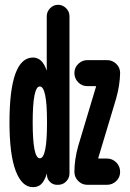

<svg xmlns="http://www.w3.org/2000/svg" viewBox="-20 -770 540 800"><path d="M463.9 -359.4 389.6 -112.3V-110.4Q389.6 -109.4 390.6 -109.4H425.8Q448.2 -109.4 464.4 -93.3Q480.5 -77.1 480.5 -53.7Q480.5 -31.2 464.4 -15.6Q448.2 0 425.8 0H343.8Q321.3 0 305.7 -16.1Q290 -32.2 290 -53.7Q290 -104.5 305.7 -161.1L379.9 -408.2V-410.2Q379.9 -411.1 378.9 -411.1H343.8Q321.3 -411.1 305.7 -427.2Q290 -443.4 290 -465.8Q290 -488.3 306.2 -503.9Q322.3 -519.5 343.8 -519.5H425.8Q448.2 -519.5 464.4 -503.9Q480.5 -488.3 480.5 -465.8Q479.5 -415 463.9 -359.4ZM175.8 -254.9V-264.6Q175.8 -409.2 146 -409.7Q116.2 -410.2 116.2 -260.3Q116.2 -110.4 146 -110.4Q175.8 -110.4 175.8 -254.9ZM221.7 -750Q241.2 -750 255.4 -735.8Q269.5 -721.7 269.5 -702.1V-46.9Q269.5 -28.3 255.9 -14.2Q242.2 0 222.7 0H216.8Q200.2 0 188 -12.2Q175.8 -24.4 175.8 -41V-45.9L174.8 -44.9Q164.1 -13.7 150.9 -2Q137.7 9.8 117.2 9.8Q71.3 9.8 45.4 -58.1Q19.5 -126 19.5 -259.8Q19.5 -529.3 117.2 -530.3Q156.2 -530.3 173.8 -477.5H174.8V-702.1Q174.8 -721.7 189 -735.8Q203.1 -750 221.7 -750Z"/></svg>

Font: Rounded-X Mgen+ 1m bold
Style: Bold
Weight: 700
Designer: [Source Han Sans]
Ryoko NISHIZUKA  (kana & ideographs); Paul D. Hunt (Latin, Greek & Cyrillic); Wenlong ZHANG  (bopomofo
Version: Version 1.059.20150602